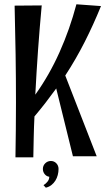

<svg xmlns="http://www.w3.org/2000/svg" viewBox="-20 -722 489 892"><path d="M173.8 -696.8Q164.1 -592.3 156.7 -489.3Q149.4 -386.2 144 -282.2Q209 -373 256.6 -479.5Q304.2 -585.9 335 -702.1L449.2 -693.8Q414.1 -607.4 373.5 -527.3Q333 -447.3 283.2 -371.1L429.2 3.9H318.8L241.2 -311Q216.8 -277.3 191.9 -245.1Q167 -212.9 140.1 -181.2Q137.7 -133.8 136.7 -86.2Q135.7 -38.6 134.8 8.8H51.8Q52.7 -54.7 53.5 -117.7Q54.2 -180.7 54.2 -244.1Q54.2 -357.9 52.5 -470Q50.8 -582 47.9 -695.8ZM252 63Q252 77.1 248.3 91.3Q244.6 105.5 237.1 117.4Q229.5 129.4 218.5 137.9Q207.5 146.5 192.9 149.9L182.1 138.2Q192.9 131.8 200.9 121.6Q209 111.3 209 99.1Q196.3 97.7 187.7 87.2Q179.2 76.7 179.2 63Q179.2 47.4 190.2 36.6Q201.2 25.9 216.3 25.9Q231.4 25.9 241.7 36.6Q252 47.4 252 63Z"/></svg>

Font: Englebert
Style: Regular
Weight: 400
Designer: Astigmatic (AOETI)
Foundry: Astigmatic (AOETI)
Version: Version 1.000